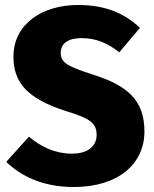

<svg xmlns="http://www.w3.org/2000/svg" viewBox="-20 -733 620 771"><path d="M294 -713C145 -713 34 -633 34 -506C34 -404 86 -337 248 -286C344 -257 368 -237 368 -191C368 -146 333 -116 269 -116C202 -116 147 -142 96 -184L5 -83C62 -28 149 18 276 18C454 18 560 -74 560 -205C560 -331 491 -390 354 -433C250 -467 224 -481 224 -521C224 -559 254 -580 308 -580C363 -580 411 -561 459 -523L542 -621C480 -680 402 -713 294 -713Z"/></svg>

Font: Fira Sans ExtraBold
Style: Regular
Weight: 800
Designer: bBox Type GmbH & Carrois Corporate GbR & Edenspiekermann AG
Foundry: bBox Type GmbH & Carrois Corporate GbR & Edenspiekermann AG
Version: Version 4.300;PS 004.300;hotconv 1.0.88;makeotf.lib2.5.64775